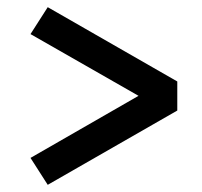

<svg xmlns="http://www.w3.org/2000/svg" viewBox="-20 -519 564 535"><path d="M113 -4 65 -79 366 -252 65 -424 113 -499 474 -292V-211Z"/></svg>

Font: Our Lexend
Style: Regular
Weight: 400
Designer: Bonnie Shaver-Troup, Thomas Jockin
Foundry: Lexend
Version: Version 1.007